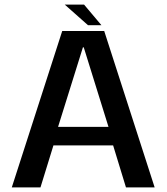

<svg xmlns="http://www.w3.org/2000/svg" viewBox="-20 -810 720 830"><path d="M31 0H155L211 -181.5H469L524.5 0H648.5L430.5 -676H249ZM231 -261.5 338.5 -605.5H342L449 -261.5ZM360.5 -701H418.5L343.5 -790H260Z"/></svg>

Font: Anybody Medium
Style: Regular
Weight: 500
Designer: Tyler Finck
Foundry: Etcetera Type Company
Version: Version 1.110